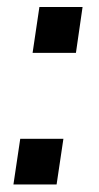

<svg xmlns="http://www.w3.org/2000/svg" viewBox="-20 -518 277 536"><path d="M71 -370.5 90 -498.5H210.5L192 -370.5ZM17.5 -3 36.5 -130.5H157L138 -3Z"/></svg>

Font: Public Sans Medium
Style: Italic
Weight: 500
Italic angle: -8°
Designer: The Public Sans project authors (U.S. Web Design System). Libre Franklin designed by Pablo Impallari and Rodrigo Fuenzal
Version: Version 1.007; ttfautohint (v1.8.1) -l 8 -r 50 -G 200 -x 14 